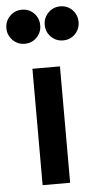

<svg xmlns="http://www.w3.org/2000/svg" viewBox="-128 -814 430 848"><g transform="rotate(-5 87.0 -390.0)"><path d="M172 -629Q141 -629 119 -651Q97 -673 97 -704Q97 -736 119 -758Q141 -780 172 -780Q204 -780 225.5 -758Q247 -736 247 -704Q247 -673 225.5 -651Q204 -629 172 -629ZM2 -629Q-29 -629 -51 -651Q-73 -673 -73 -704Q-73 -736 -51 -758Q-29 -780 2 -780Q34 -780 55.5 -758Q77 -736 77 -704Q77 -673 55.5 -651Q34 -629 2 -629ZM26 0V-516H148V0Z"/></g></svg>

Font: Stick No Bills ExtraBold
Style: Regular
Weight: 800
Version: Version 2.000